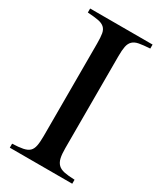

<svg xmlns="http://www.w3.org/2000/svg" viewBox="-171 -727 669 791"><g transform="rotate(30 163.5 -331.0)"><path d="M15 0V-19Q46 -20 65.5 -24Q85 -28 95 -37.5Q105 -47 108.5 -65Q112 -83 112 -112V-551Q112 -581 109 -598Q106 -615 95.5 -624.5Q85 -634 66 -637.5Q47 -641 15 -643V-662H312V-643Q280 -641 261 -637.5Q242 -634 231.5 -624Q221 -614 217.5 -596.5Q214 -579 214 -551V-112Q214 -84 218 -66.5Q222 -49 232.5 -38.5Q243 -28 262 -24Q281 -20 312 -19V0Z"/></g></svg>

Font: STIXGeneralUnicodeRegular
Style: Regular
Weight: 400
Designer: MicroPress Inc., with final additions and corrections provided by Coen Hoffman, Elsevier (retired)
Version: Version 1.1.0